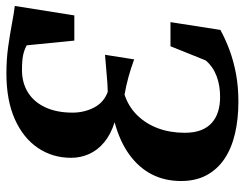

<svg xmlns="http://www.w3.org/2000/svg" viewBox="-106 -686 800 629"><g transform="rotate(-90 294.5 -372.0)"><path d="M275.5 8.5Q218 8.5 170.2 -2.8Q122.5 -14 88 -37.2Q53.5 -60.5 34.5 -95.8Q15.5 -131 15.5 -179.5Q15.5 -232.5 37.2 -275Q59 -317.5 102 -348.8Q145 -380 208 -397Q168.5 -409.5 142.5 -431Q116.5 -452.5 104 -480.5Q91.5 -508.5 91.5 -539.5Q91.5 -600.5 124 -648.5Q156.5 -696.5 218.2 -724Q280 -751.5 368 -751.5Q413.5 -751.5 454.8 -745.8Q496 -740 530.2 -733.5Q564.5 -727 589 -724L558 -529H475.5L460 -685Q445.5 -693 427.8 -696.8Q410 -700.5 379 -700.5Q337 -700.5 305.5 -680.8Q274 -661 256.8 -623.8Q239.5 -586.5 239.5 -535Q239.5 -497 256 -464.8Q272.5 -432.5 307.5 -419.5Q334 -420 364.2 -423Q394.5 -426 429 -428.5L414 -333Q382.5 -344.5 354.8 -352Q327 -359.5 298.5 -364.5Q259 -351.5 231 -323Q203 -294.5 188.2 -254.8Q173.5 -215 173.5 -167.5Q173.5 -136 182.2 -113.8Q191 -91.5 207 -77.8Q223 -64 244 -57.8Q265 -51.5 289.5 -51.5Q327.5 -51 358.8 -62.8Q390 -74.5 410.5 -98.5L457 -214H536L510.5 -50.5Q479.5 -33.5 443.5 -20.2Q407.5 -7 365.8 0.8Q324 8.5 275.5 8.5Z"/></g></svg>

Font: Merriweather 48pt
Style: Bold Italic
Weight: 700
Italic angle: -7.8°
Version: Version 2.101